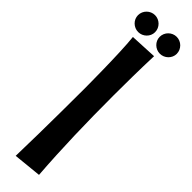

<svg xmlns="http://www.w3.org/2000/svg" viewBox="-307 -822 827 827"><g transform="rotate(45 106.0 -408.5)"><path d="M173 5C162 -145 158 -296 158 -466C158 -533 159 -626 162 -707L39 -701C49 -609 49 -394 49 -394C49 -394 49 -158 44 18L173 5ZM92 -783C92 -812 68 -835 40 -835C12 -835 -12 -812 -12 -783C-12 -755 12 -732 40 -732C68 -732 92 -755 92 -783ZM224 -783C224 -812 200 -835 172 -835C144 -835 120 -812 120 -783C120 -755 144 -732 172 -732C200 -732 224 -755 224 -783Z"/></g></svg>

Font: Rum Raisin
Style: Regular
Weight: 400
Designer: Astigmatic (AOETI)
Foundry: Astigmatic (AOETI)
Version: Version 1.000